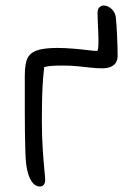

<svg xmlns="http://www.w3.org/2000/svg" viewBox="-20 -667 460 697"><path d="M125 10Q106 10 93 -11Q80 -32 75 -72Q73 -88 72 -119Q71 -150 70.5 -189Q70 -228 70 -267.5Q70 -307 70 -340Q70 -373 70 -392Q70 -441 82.5 -460.5Q95 -480 124 -487Q137 -490 153.5 -491.5Q170 -493 187 -493Q214 -493 244.5 -490.5Q275 -488 299 -485Q323 -482 332 -482Q336 -482 337 -499.5Q338 -517 337 -541.5Q336 -566 335 -588.5Q334 -611 334 -622Q335 -636 342 -641.5Q349 -647 356 -647Q372 -647 386 -633.5Q400 -620 401 -599Q402 -591 403 -574.5Q404 -558 405 -537.5Q406 -517 406.5 -497.5Q407 -478 407 -464Q407 -442 392.5 -430.5Q378 -419 352 -419Q331 -419 309 -421.5Q287 -424 262.5 -426.5Q238 -429 209 -429Q183 -429 169.5 -428Q156 -427 145 -424.5Q134 -422 112 -417L142 -440Q139 -414 136.5 -383.5Q134 -353 133 -314.5Q132 -276 132 -226Q132 -174 135 -128Q138 -82 141 -51.5Q144 -21 144 -14Q144 -2 138.5 4Q133 10 125 10Z"/></svg>

Font: Shantell Sans Light
Style: Regular
Weight: 300
Designer: Stephen Nixon, Anya Danilova, Shantell Martin
Foundry: Arrow Type
Version: Version 1.011;[c5ecc13dd]